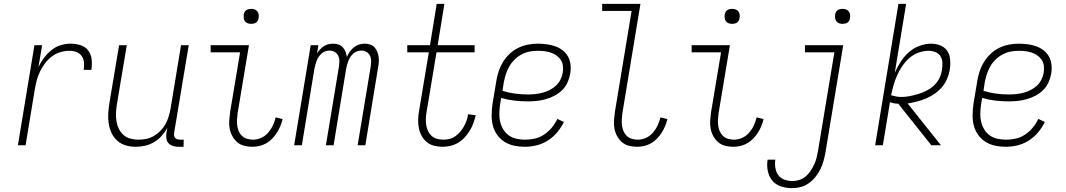

<svg xmlns="http://www.w3.org/2000/svg" viewBox="-20 -755 5540 998"><path d="M73 0 159 -520H199L180 -407Q192 -432 209 -454.5Q226 -477 247.5 -494.5Q269 -512 295 -520Q321 -528 347 -528Q374 -528 399 -520Q424 -512 439 -492Q454 -472 456.5 -445.5Q459 -419 455 -392H415Q418 -411 416.5 -430Q415 -449 405 -463.5Q395 -478 377.5 -484.5Q360 -491 341 -491Q318 -491 294 -484Q270 -477 250 -462Q230 -447 214.5 -426.5Q199 -406 188 -383.5Q177 -361 171 -337.5Q165 -314 161 -291L113 0Z M686 8Q659 8 634.5 1Q610 -6 591 -22.5Q572 -39 561 -61.5Q550 -84 545.5 -109.5Q541 -135 542.5 -162Q544 -189 548 -215L599 -520H639L587 -209Q584 -188 583 -166.5Q582 -145 585.5 -124Q589 -103 598 -85Q607 -67 622 -53.5Q637 -40 657.5 -34.5Q678 -29 700 -29Q720 -29 740 -33Q760 -37 778.5 -47.5Q797 -58 813 -74Q829 -90 839.5 -108.5Q850 -127 856 -147Q862 -167 866 -187L921 -520H961L885 -64Q884 -57 885 -50Q886 -43 890.5 -38Q895 -33 902 -31Q909 -29 916 -29H935L934 8H909Q894 8 880 4Q866 0 856.5 -10Q847 -20 845 -34.5Q843 -49 845 -64L850 -90Q837 -68 820 -48.5Q803 -29 780.5 -16Q758 -3 734 2.5Q710 8 686 8Z M1291 8Q1269 8 1248.5 2.5Q1228 -3 1213 -16Q1198 -29 1188 -47Q1178 -65 1174 -86Q1170 -107 1171.5 -128.5Q1173 -150 1176 -172L1228 -483H1075V-520H1274L1215 -166Q1213 -150 1212 -134Q1211 -118 1213 -102.5Q1215 -87 1221 -73Q1227 -59 1238 -48.5Q1249 -38 1264.5 -33.5Q1280 -29 1296 -29Q1317 -29 1338 -38.5Q1359 -48 1374 -65.5Q1389 -83 1398.5 -103.5Q1408 -124 1413 -145L1449 -136Q1445 -118 1437.5 -100Q1430 -82 1419.5 -65.5Q1409 -49 1395 -34.5Q1381 -20 1364.5 -10.5Q1348 -1 1329 3.5Q1310 8 1291 8ZM1286 -631Q1276 -631 1267.5 -634Q1259 -637 1253.5 -644Q1248 -651 1247 -660.5Q1246 -670 1247 -680Q1248 -686 1251 -692Q1254 -698 1260 -702Q1266 -706 1272.5 -707.5Q1279 -709 1285 -709Q1295 -709 1303.5 -706Q1312 -703 1317.5 -696Q1323 -689 1324.5 -679.5Q1326 -670 1324 -660Q1323 -654 1320 -648Q1317 -642 1311.5 -638Q1306 -634 1299 -632.5Q1292 -631 1286 -631Z M1509 0 1595 -520H1635L1628 -478Q1635 -489 1644 -498.5Q1653 -508 1663.5 -515Q1674 -522 1686.5 -525Q1699 -528 1711 -528Q1726 -528 1739.5 -523.5Q1753 -519 1762 -509Q1771 -499 1776 -486Q1781 -473 1783 -459Q1789 -473 1798 -486Q1807 -499 1819.5 -509Q1832 -519 1846.5 -523.5Q1861 -528 1876 -528Q1890 -528 1904 -523.5Q1918 -519 1926.5 -509.5Q1935 -500 1940.5 -487Q1946 -474 1948 -460Q1950 -446 1949 -431.5Q1948 -417 1945 -403L1879 0H1839L1907 -410Q1909 -424 1909 -438.5Q1909 -453 1903 -465.5Q1897 -478 1885 -485Q1873 -492 1858 -492Q1847 -492 1836.5 -488.5Q1826 -485 1817 -477Q1808 -469 1801.5 -459.5Q1795 -450 1791 -439.5Q1787 -429 1784 -418Q1781 -407 1779 -396L1714 0H1674L1742 -410Q1744 -424 1744 -438.5Q1744 -453 1738 -465.5Q1732 -478 1720 -485Q1708 -492 1693 -492Q1682 -492 1671.5 -488.5Q1661 -485 1652 -477Q1643 -469 1636.5 -459.5Q1630 -450 1626 -439.5Q1622 -429 1619 -418Q1616 -407 1614 -396L1549 0Z M2281 8Q2258 8 2236.5 2.5Q2215 -3 2199 -16Q2183 -29 2172.5 -47.5Q2162 -66 2157.5 -87.5Q2153 -109 2153.5 -131.5Q2154 -154 2158 -177L2209 -483H2097V-520H2215L2250 -735H2290L2255 -520H2447V-483H2249L2197 -171Q2194 -154 2193.5 -137Q2193 -120 2195.5 -104Q2198 -88 2205 -73.5Q2212 -59 2223.5 -48.5Q2235 -38 2251.5 -33.5Q2268 -29 2285 -29Q2301 -29 2317 -33Q2333 -37 2347 -47Q2361 -57 2372.5 -70.5Q2384 -84 2392 -99Q2400 -114 2405.5 -129.5Q2411 -145 2413 -161L2453 -156Q2448 -136 2441 -116Q2434 -96 2422.5 -77Q2411 -58 2396 -41.5Q2381 -25 2362 -13.5Q2343 -2 2322 3Q2301 8 2281 8Z M2707 8Q2679 8 2651.5 2Q2624 -4 2601.5 -18.5Q2579 -33 2563.5 -55Q2548 -77 2541.5 -103.5Q2535 -130 2535.5 -158.5Q2536 -187 2540 -215L2560 -335Q2564 -361 2572.5 -386Q2581 -411 2595 -433.5Q2609 -456 2629 -475Q2649 -494 2673.5 -506Q2698 -518 2724 -523Q2750 -528 2775 -528Q2798 -528 2821 -525Q2844 -522 2865.5 -514.5Q2887 -507 2904.5 -493.5Q2922 -480 2932.5 -461Q2943 -442 2945.5 -418.5Q2948 -395 2944 -372Q2940 -349 2930 -326.5Q2920 -304 2902 -286.5Q2884 -269 2862 -257.5Q2840 -246 2817 -239.5Q2794 -233 2770.5 -230.5Q2747 -228 2725 -228Q2689 -228 2654 -232Q2619 -236 2585 -246L2579 -209Q2576 -187 2575.5 -164Q2575 -141 2580.5 -119.5Q2586 -98 2597.5 -80Q2609 -62 2626.5 -50Q2644 -38 2666 -33.5Q2688 -29 2711 -29Q2736 -29 2761.5 -35Q2787 -41 2809 -56Q2831 -71 2848.5 -92Q2866 -113 2877 -137L2911 -121Q2897 -92 2876 -67Q2855 -42 2827.5 -24.5Q2800 -7 2769 0.5Q2738 8 2707 8ZM2725 -264Q2743 -264 2762 -266Q2781 -268 2800 -273Q2819 -278 2837 -287Q2855 -296 2869.5 -309.5Q2884 -323 2893 -341Q2902 -359 2905 -377Q2908 -395 2906 -412.5Q2904 -430 2895 -443.5Q2886 -457 2872.5 -466.5Q2859 -476 2843 -481.5Q2827 -487 2810 -489Q2793 -491 2775 -491Q2754 -491 2733 -487Q2712 -483 2692 -472.5Q2672 -462 2655.5 -446Q2639 -430 2628 -411Q2617 -392 2610 -371Q2603 -350 2599 -329L2592 -283Q2623 -273 2656.5 -268.5Q2690 -264 2725 -264Z M3291 8Q3269 8 3248.5 2.5Q3228 -3 3213 -16Q3198 -29 3188 -47Q3178 -65 3174 -86Q3170 -107 3171.5 -128.5Q3173 -150 3176 -172L3263 -698H3110V-735H3309L3215 -166Q3213 -150 3212 -134Q3211 -118 3213 -102.5Q3215 -87 3221 -73Q3227 -59 3238 -48.5Q3249 -38 3264.5 -33.5Q3280 -29 3296 -29Q3317 -29 3338 -38.5Q3359 -48 3374 -65.5Q3389 -83 3398.5 -103.5Q3408 -124 3413 -145L3449 -136Q3445 -118 3437.5 -100Q3430 -82 3419.5 -65.5Q3409 -49 3395 -34.5Q3381 -20 3364.5 -10.5Q3348 -1 3329 3.5Q3310 8 3291 8Z M3791 8Q3769 8 3748.5 2.5Q3728 -3 3713 -16Q3698 -29 3688 -47Q3678 -65 3674 -86Q3670 -107 3671.5 -128.5Q3673 -150 3676 -172L3728 -483H3575V-520H3774L3715 -166Q3713 -150 3712 -134Q3711 -118 3713 -102.5Q3715 -87 3721 -73Q3727 -59 3738 -48.5Q3749 -38 3764.5 -33.5Q3780 -29 3796 -29Q3817 -29 3838 -38.5Q3859 -48 3874 -65.5Q3889 -83 3898.5 -103.5Q3908 -124 3913 -145L3949 -136Q3945 -118 3937.5 -100Q3930 -82 3919.5 -65.5Q3909 -49 3895 -34.5Q3881 -20 3864.5 -10.5Q3848 -1 3829 3.5Q3810 8 3791 8ZM3786 -631Q3776 -631 3767.5 -634Q3759 -637 3753.5 -644Q3748 -651 3747 -660.5Q3746 -670 3747 -680Q3748 -686 3751 -692Q3754 -698 3760 -702Q3766 -706 3772.5 -707.5Q3779 -709 3785 -709Q3795 -709 3803.5 -706Q3812 -703 3817.5 -696Q3823 -689 3824.5 -679.5Q3826 -670 3824 -660Q3823 -654 3820 -648Q3817 -642 3811.5 -638Q3806 -634 3799 -632.5Q3792 -631 3786 -631Z M4097 223Q4068 223 4040 214Q4012 205 3994.5 184Q3977 163 3971 134Q3965 105 3970 75H4010Q4007 97 4010.5 118.5Q4014 140 4026 156Q4038 172 4058 179Q4078 186 4100 186Q4118 186 4136 180Q4154 174 4168.5 161.5Q4183 149 4193.5 133Q4204 117 4212 100Q4220 83 4224.5 65Q4229 47 4232 29L4317 -483H4164V-520H4363L4271 35Q4267 58 4261 80Q4255 102 4245 123Q4235 144 4219.5 163.5Q4204 183 4184.5 197Q4165 211 4142.5 217Q4120 223 4097 223ZM4360 -631Q4350 -631 4341.5 -634Q4333 -637 4327.5 -644Q4322 -651 4321 -660.5Q4320 -670 4321 -680Q4322 -686 4325 -692Q4328 -698 4334 -702Q4340 -706 4346.5 -707.5Q4353 -709 4359 -709Q4369 -709 4377.5 -706Q4386 -703 4391.5 -696Q4397 -689 4398.5 -679.5Q4400 -670 4398 -660Q4397 -654 4394 -648Q4391 -642 4385.5 -638Q4380 -634 4373 -632.5Q4366 -631 4360 -631Z M4821 0 4649 -216Q4638 -216 4627 -218Q4616 -220 4606 -224L4569 0H4529L4650 -735H4690L4631 -377Q4644 -406 4661.5 -433.5Q4679 -461 4703.5 -483Q4728 -505 4759 -516.5Q4790 -528 4820 -528Q4845 -528 4868.5 -518.5Q4892 -509 4904.5 -489Q4917 -469 4919 -444Q4921 -419 4917 -393Q4913 -369 4903 -345.5Q4893 -322 4876.5 -302.5Q4860 -283 4838.5 -268Q4817 -253 4793.5 -243Q4770 -233 4745.5 -227Q4721 -221 4698 -217L4871 0ZM4665 -251Q4687 -251 4709.5 -255.5Q4732 -260 4753.5 -266.5Q4775 -273 4796.5 -284Q4818 -295 4835 -311Q4852 -327 4862.5 -348Q4873 -369 4876 -391Q4879 -409 4878.5 -428Q4878 -447 4869 -462Q4860 -477 4843 -484Q4826 -491 4807 -491Q4781 -491 4754.5 -481.5Q4728 -472 4707 -453.5Q4686 -435 4670 -411.5Q4654 -388 4643 -363Q4632 -338 4624.5 -312Q4617 -286 4612 -260Q4625 -256 4638 -253.5Q4651 -251 4665 -251Z M5207 8Q5179 8 5151.5 2Q5124 -4 5101.5 -18.5Q5079 -33 5063.5 -55Q5048 -77 5041.5 -103.5Q5035 -130 5035.5 -158.5Q5036 -187 5040 -215L5060 -335Q5064 -361 5072.5 -386Q5081 -411 5095 -433.5Q5109 -456 5129 -475Q5149 -494 5173.5 -506Q5198 -518 5224 -523Q5250 -528 5275 -528Q5298 -528 5321 -525Q5344 -522 5365.5 -514.5Q5387 -507 5404.5 -493.5Q5422 -480 5432.5 -461Q5443 -442 5445.5 -418.5Q5448 -395 5444 -372Q5440 -349 5430 -326.5Q5420 -304 5402 -286.5Q5384 -269 5362 -257.5Q5340 -246 5317 -239.5Q5294 -233 5270.5 -230.5Q5247 -228 5225 -228Q5189 -228 5154 -232Q5119 -236 5085 -246L5079 -209Q5076 -187 5075.5 -164Q5075 -141 5080.5 -119.5Q5086 -98 5097.5 -80Q5109 -62 5126.5 -50Q5144 -38 5166 -33.5Q5188 -29 5211 -29Q5236 -29 5261.5 -35Q5287 -41 5309 -56Q5331 -71 5348.5 -92Q5366 -113 5377 -137L5411 -121Q5397 -92 5376 -67Q5355 -42 5327.5 -24.5Q5300 -7 5269 0.5Q5238 8 5207 8ZM5225 -264Q5243 -264 5262 -266Q5281 -268 5300 -273Q5319 -278 5337 -287Q5355 -296 5369.5 -309.5Q5384 -323 5393 -341Q5402 -359 5405 -377Q5408 -395 5406 -412.5Q5404 -430 5395 -443.5Q5386 -457 5372.5 -466.5Q5359 -476 5343 -481.5Q5327 -487 5310 -489Q5293 -491 5275 -491Q5254 -491 5233 -487Q5212 -483 5192 -472.5Q5172 -462 5155.5 -446Q5139 -430 5128 -411Q5117 -392 5110 -371Q5103 -350 5099 -329L5092 -283Q5123 -273 5156.5 -268.5Q5190 -264 5225 -264Z"/></svg>

Font: Iosevka Term Curly Extralight
Style: Italic
Weight: 200
Italic angle: -9°
Designer: Belleve Invis
Foundry: Belleve Invis
Version: Version 32.3.0